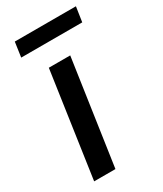

<svg xmlns="http://www.w3.org/2000/svg" viewBox="-176 -753 695 820"><g transform="rotate(-30 171.5 -343.0)"><path d="M36.5 0 111.5 -517H217L141.5 0ZM31 -613.5 41.5 -686.5H343L332 -613.5Z"/></g></svg>

Font: Public Sans Medium
Style: Italic
Weight: 500
Italic angle: -8°
Designer: The Public Sans project authors (U.S. Web Design System). Libre Franklin designed by Pablo Impallari and Rodrigo Fuenzal
Version: Version 1.007; ttfautohint (v1.8.1) -l 8 -r 50 -G 200 -x 14 